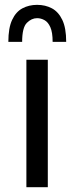

<svg xmlns="http://www.w3.org/2000/svg" viewBox="-20 -776 297 796"><path d="M89.4 0V-528.3H178.2V0ZM14.6 -602.5Q14.6 -660.2 30.3 -693.6Q45.9 -727.1 73 -741.5Q100.1 -755.9 133.8 -755.9Q168 -755.9 195.1 -741.5Q222.2 -727.1 238.3 -693.6Q254.4 -660.2 254.4 -602.5H198.2Q198.2 -642.1 188.7 -663.3Q179.2 -684.6 164.3 -692.6Q149.4 -700.7 133.8 -700.7Q110.8 -700.7 91.3 -681.2Q71.8 -661.6 71.8 -602.5Z"/></svg>

Font: Comme
Style: Regular
Weight: 400
Designer: Vernon Adams
Foundry: Vernon Adams
Version: Version 1.000;gftools[0.9.27]